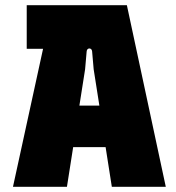

<svg xmlns="http://www.w3.org/2000/svg" viewBox="-20 -720 679 740"><path d="M30 0H238L262 -153H387L411 0H619L469 -700H83V-532H146ZM286 -313 308 -453 314 -522C315 -537 334 -537 335 -522L341 -453L363 -313Z"/></svg>

Font: Finlandica Black
Style: Regular
Weight: 900
Designer: Niklas Ekholm, Juho Hiilivirta, Jaakko Suomalainen
Foundry: Helsinki Type Studio
Version: Version 2.000;Glyphs 3.2 (3202)